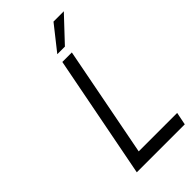

<svg xmlns="http://www.w3.org/2000/svg" viewBox="-264 -930 999 999"><g transform="rotate(-45 236.0 -430.5)"><path d="M105 0 237 -680H307L189 -70H472L458 0ZM247 -727 353 -861H429L303 -727Z"/></g></svg>

Font: Teachers
Style: Italic
Weight: 400
Italic angle: -11°
Designer: Alfredo Marco Pradil, Chank Diesel
Version: Version 1.001